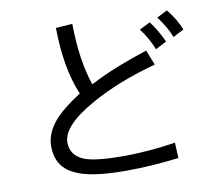

<svg xmlns="http://www.w3.org/2000/svg" viewBox="-85 -811 1089 981"><g transform="rotate(-10 460.0 -320.5)"><path d="M351 -714Q352 -620 363.5 -540.5Q375 -461 398 -392Q471 -430 546 -459.5Q621 -489 699 -514L730 -436Q532 -382 392 -303Q221 -208 221 -121Q221 -53 291 -25Q350 -3 489 -3Q553 -3 621.5 -8.5Q690 -14 762 -25L766 55Q703 63 633.5 68Q564 73 489 73Q398 73 332 63Q266 53 223 31Q136 -12 136 -116Q136 -188 197 -255Q241 -302 327 -357Q296 -430 281 -517.5Q266 -605 265 -708ZM742 -653Q760 -630 777.5 -599.5Q795 -569 807 -542L750 -512Q739 -540 721.5 -571Q704 -602 686 -625ZM839 -698Q884 -642 905 -587L849 -558Q838 -587 821 -615.5Q804 -644 784 -670Z"/></g></svg>

Font: BM YEONSUNG
Style: Regular
Weight: 400
Designer: Bongjin Kim; Myungsoo Han; Jaehyun Keum; Jihee Min; Dokyung Lee; Chorong Kim; Jooyeon Kang; Sang-a Kim;
Foundry: Sandoll Communications Inc.
Version: Version 1.000;PS 1;hotconv 16.6.51;makeotf.lib2.5.65220